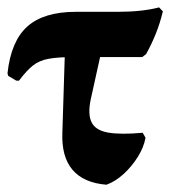

<svg xmlns="http://www.w3.org/2000/svg" viewBox="-21 -493 465 520"><path d="M267.3 7.3Q205.5 2.3 175.4 -33.1Q145.2 -68.5 147.9 -134.1L156.9 -421H268.3L224.7 -223.6Q216.3 -183.8 227 -161.9Q237.6 -140 271.5 -134Q305.4 -128 365.5 -133.4L373.1 -119.9Q368.5 -94 352.2 -68Q335.9 -42 313.6 -21.6Q291.2 -1.3 267.3 7.3ZM23.3 -274.5 1.2 -287.5 -0.7 -294.5Q8.8 -381.8 53.2 -421.4Q97.6 -461 184.7 -461H297.7Q364.2 -461 409.8 -473L420.1 -462.3Q412.3 -429.8 400.9 -401.5Q389.5 -373.1 374.6 -346.4L364.3 -338.5H181.5Q137.1 -338.5 111.3 -333.9Q85.5 -329.3 68.5 -315.8Q51.4 -302.3 30.3 -274.5Z"/></svg>

Font: Alegreya
Style: Regular
Weight: 400
Designer: Juan Pablo del Peral
Foundry: Huerta Tipografica
Version: Version 2.009